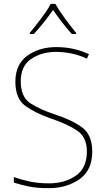

<svg xmlns="http://www.w3.org/2000/svg" viewBox="-20 -969 550 999"><path d="M460 -180Q460 -268 406 -307Q352 -346 262 -375Q189 -399 138.5 -431.5Q88 -464 88 -546Q88 -626 142.5 -662.5Q197 -699 271 -699Q308 -699 348 -691.5Q388 -684 432 -664L443 -687Q365 -724 273 -724Q184 -724 122 -679Q60 -634 60 -544Q60 -455 112.5 -417.5Q165 -380 246 -352Q332 -323 382 -289Q432 -255 432 -181Q432 -94 374 -54.5Q316 -15 236 -15Q179 -15 134.5 -24.5Q90 -34 52 -48V-19Q86 -8 128 1Q170 10 234 10Q327 10 393.5 -36.5Q460 -83 460 -180ZM268 -949H244Q228 -918 194.5 -873.5Q161 -829 135 -798V-792H156Q182 -820 209 -854Q236 -888 256 -917Q276 -888 302 -854Q328 -820 354 -792H376V-798Q350 -829 317.5 -873.5Q285 -918 268 -949Z"/></svg>

Font: Noto Sans Display Thin
Style: Regular
Weight: 250
Designer: Monotype Design Team
Foundry: Monotype Imaging Inc.
Version: Version 1.900